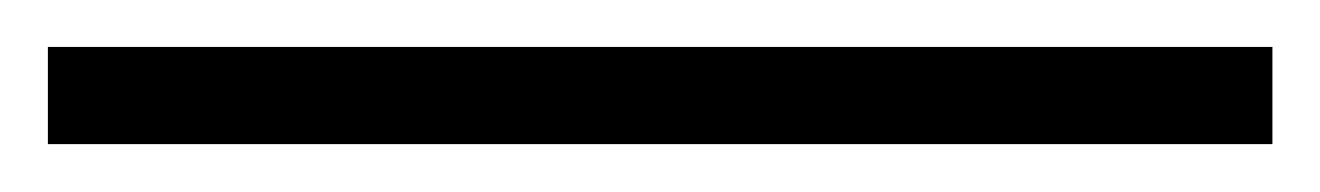

<svg xmlns="http://www.w3.org/2000/svg" viewBox="-27 155 557 81"><path d="M509.8 215.8H-6.8V174.8H509.8Z"/></svg>

Font: Menaion Unicode
Style: Regular
Weight: 400
Designer: Aleksandr Andreev
Foundry: Ponomar Technologies, Inc.
Version: 2.0